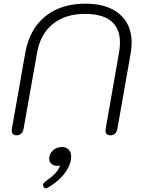

<svg xmlns="http://www.w3.org/2000/svg" viewBox="-20 -730 785 1050"><path d="M44 -16Q44 -22 45 -26L118 -440Q141 -570 227 -640Q313 -710 448 -710Q567 -710 633.5 -653Q700 -596 700 -497Q700 -473 695 -440L622 -26Q615 10 584 10Q557 10 557 -16Q557 -22 558 -26L631 -443Q636 -468 636 -498Q636 -575 588 -614.5Q540 -654 445 -654Q337 -654 269 -599Q201 -544 183 -443L109 -26Q106 -9 96 0.5Q86 10 70 10Q58 10 51 3.5Q44 -3 44 -16ZM215 282Q215 272 235 257Q299 213 308 175Q303 177 292 177Q274 177 261.5 166Q249 155 249 138Q249 111 269.5 92.5Q290 74 319 74Q342 74 355.5 88Q369 102 369 127Q369 166 341 207.5Q313 249 264 282Q253 290 244 295Q235 300 230 300Q224 300 219 293Q215 285 215 282Z"/></svg>

Font: Kodchasan Light
Style: Italic
Weight: 300
Italic angle: -10°
Version: Version 1.000; ttfautohint (v1.6)